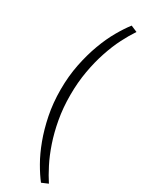

<svg xmlns="http://www.w3.org/2000/svg" viewBox="-266 -825 819 1092"><g transform="rotate(30 143.5 -279.0)"><path d="M279.1 218.6Q254.1 180.9 228 129.5Q201.8 78.2 180.5 15.2Q159.1 -47.7 145.7 -121.8Q132.3 -195.9 132.3 -279.1Q132.3 -362.3 145.5 -436.4Q158.6 -510.5 179.8 -573.6Q200.9 -636.8 227 -688.2Q253.2 -739.5 279.1 -777.7L237.3 -795.5Q209.5 -760 179.8 -708.2Q150 -656.4 125.5 -590.5Q100.9 -524.5 85 -445.9Q69.1 -367.3 69.1 -279.1Q69.1 -190.9 85 -112.5Q100.9 -34.1 125.5 31.6Q150 97.3 179.8 149.1Q209.5 200.9 237.3 236.4Z"/></g></svg>

Font: Spartan MB
Style: Regular
Weight: 212
Designer: Matt Bailey, Mirko Velimirovic
Foundry: Matt Bailey
Version: Version 1.005